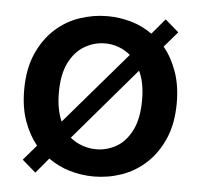

<svg xmlns="http://www.w3.org/2000/svg" viewBox="-44 -557 646 618"><g transform="rotate(5 279.5 -248.0)"><path d="M280 12Q241 12 203 1Q165 -10 133 -33L92 16L48 -22L90 -71Q64 -103 48.5 -146.5Q33 -190 33 -247Q33 -314 54.5 -363Q76 -412 111 -444Q146 -476 190 -491Q234 -506 280 -506Q318 -506 355.5 -495.5Q393 -485 425 -462L467 -512L511 -474L468 -424Q494 -393 510 -348.5Q526 -304 526 -247Q526 -180 504.5 -131Q483 -82 448 -50Q413 -18 369.5 -3Q326 12 280 12ZM280 -76Q315 -76 345.5 -93.5Q376 -111 395 -149Q414 -187 414 -247Q414 -275 409.5 -298.5Q405 -322 396 -340L196 -106Q214 -91 236 -83.5Q258 -76 280 -76ZM145 -247Q145 -219 149.5 -196Q154 -173 162 -155L362 -388Q344 -403 323 -410.5Q302 -418 280 -418Q245 -418 214 -400Q183 -382 164 -344.5Q145 -307 145 -247Z"/></g></svg>

Font: Atkinson Hyperlegible Next Medium
Style: Regular
Weight: 500
Designer: Elliott Scott, Megan Eiswerth, Linus Boman, Theodore Petrosky, Letters from Sweden
Foundry: Applied Design Works, Letters from Sweden
Version: Version 2.001